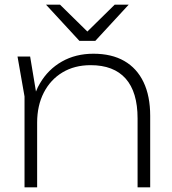

<svg xmlns="http://www.w3.org/2000/svg" viewBox="-20 -802 735 822"><path d="M388 -627H320L177 -782H237L354 -667L471 -782H531ZM55 -560H109L134 -410Q141 -429 151 -445Q186 -505 245 -538.5Q304 -572 380 -572Q458 -572 512 -541Q566 -510 594.5 -450.5Q623 -391 623 -306V0H569V-295Q569 -408 518 -465.5Q467 -523 368 -523Q299 -523 247.5 -492Q196 -461 167.5 -405.5Q139 -350 139 -277V0H85V-389Z"/></svg>

Font: Bounded
Style: Regular
Weight: 200
Designer: Vlad Churkin
Version: Version 1.0